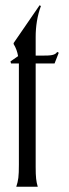

<svg xmlns="http://www.w3.org/2000/svg" viewBox="-20 -712 264 732"><path d="M42 0H124C118 -20 116 -36 116 -76V-470H188L204 -511L198 -514C190 -501 173 -500 141 -500H116V-572C116 -610 122 -652 136 -689L131 -692L32 -548V-544C41 -529 46 -515 49 -498L20 -478L22 -470H52V-464V-84C52 -40 50 -24 42 0Z"/></svg>

Font: Sinistre
Style: Regular
Weight: 400
Designer: Jules Durand
Foundry: Collletttivo
Version: Version 69.420;Glyphs 3.2 (3217)